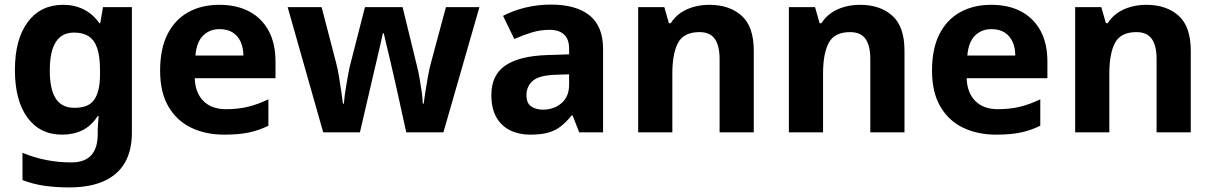

<svg xmlns="http://www.w3.org/2000/svg" viewBox="-20 -577 5286 837"><path d="M255 -556Q305 -556 345 -536Q385 -516 413 -476H417L429 -546H555V1Q555 79 524.5 132Q494 185 433 212.5Q372 240 282 240Q224 240 174.5 233Q125 226 78 208V89Q128 110 181.5 120.5Q235 131 291 131Q349 131 377.5 100Q406 69 406 7V-4Q406 -21 407.5 -39Q409 -57 410 -71H406Q378 -28 339 -9Q300 10 251 10Q154 10 99.5 -64.5Q45 -139 45 -272Q45 -406 101 -481Q157 -556 255 -556ZM302 -435Q267 -435 243.5 -416.5Q220 -398 208.5 -361.5Q197 -325 197 -270Q197 -188 223 -147.5Q249 -107 304 -107Q333 -107 354 -114.5Q375 -122 388.5 -139.5Q402 -157 409 -185Q416 -213 416 -253V-271Q416 -330 404 -366Q392 -402 367 -418.5Q342 -435 302 -435Z M936 -556Q1012 -556 1066.5 -527Q1121 -498 1151 -443Q1181 -388 1181 -308V-236H829Q831 -173 866.5 -137Q902 -101 965 -101Q1018 -101 1061 -111.5Q1104 -122 1150 -144V-29Q1110 -9 1065.5 0.5Q1021 10 958 10Q876 10 813 -20.5Q750 -51 714 -113Q678 -175 678 -269Q678 -365 710.5 -428.5Q743 -492 801 -524Q859 -556 936 -556ZM937 -450Q894 -450 865.5 -422Q837 -394 832 -335H1041Q1041 -368 1029.5 -394Q1018 -420 995 -435Q972 -450 937 -450Z M1709 -191Q1705 -208 1697.5 -241.5Q1690 -275 1681 -313.5Q1672 -352 1664 -384.5Q1656 -417 1653 -432H1649Q1646 -417 1638.5 -384.5Q1631 -352 1622 -313.5Q1613 -275 1605 -241Q1597 -207 1593 -189L1549 0H1389L1234 -546H1382L1445 -304Q1452 -279 1457.5 -244Q1463 -209 1468 -176.5Q1473 -144 1475 -125H1479Q1480 -139 1483 -162.5Q1486 -186 1490.5 -211Q1495 -236 1498.5 -256.5Q1502 -277 1504 -284L1571 -546H1735L1799 -284Q1803 -270 1808.5 -239Q1814 -208 1818.5 -176Q1823 -144 1823 -125H1827Q1829 -142 1834 -174.5Q1839 -207 1845.5 -243Q1852 -279 1859 -304L1924 -546H2070L1913 0H1751Z M2382 -557Q2492 -557 2550.5 -509.5Q2609 -462 2609 -364V0H2505L2476 -74H2472Q2449 -45 2424.5 -26Q2400 -7 2368.5 1.5Q2337 10 2291 10Q2243 10 2204.5 -8.5Q2166 -27 2144 -65.5Q2122 -104 2122 -163Q2122 -250 2183 -291.5Q2244 -333 2366 -337L2461 -340V-364Q2461 -407 2438.5 -427Q2416 -447 2376 -447Q2336 -447 2298 -435.5Q2260 -424 2222 -407L2173 -508Q2217 -531 2270.5 -544Q2324 -557 2382 -557ZM2403 -251Q2331 -249 2303 -225Q2275 -201 2275 -162Q2275 -128 2295 -113.5Q2315 -99 2347 -99Q2395 -99 2428 -127.5Q2461 -156 2461 -208V-253Z M3072 -556Q3160 -556 3213 -508.5Q3266 -461 3266 -356V0H3117V-319Q3117 -378 3096 -407.5Q3075 -437 3029 -437Q2961 -437 2936 -390.5Q2911 -344 2911 -257V0H2762V-546H2876L2896 -476H2904Q2922 -504 2948 -521.5Q2974 -539 3006 -547.5Q3038 -556 3072 -556Z M3729 -556Q3817 -556 3870 -508.5Q3923 -461 3923 -356V0H3774V-319Q3774 -378 3753 -407.5Q3732 -437 3686 -437Q3618 -437 3593 -390.5Q3568 -344 3568 -257V0H3419V-546H3533L3553 -476H3561Q3579 -504 3605 -521.5Q3631 -539 3663 -547.5Q3695 -556 3729 -556Z M4301 -556Q4377 -556 4431.5 -527Q4486 -498 4516 -443Q4546 -388 4546 -308V-236H4194Q4196 -173 4231.5 -137Q4267 -101 4330 -101Q4383 -101 4426 -111.5Q4469 -122 4515 -144V-29Q4475 -9 4430.5 0.5Q4386 10 4323 10Q4241 10 4178 -20.5Q4115 -51 4079 -113Q4043 -175 4043 -269Q4043 -365 4075.5 -428.5Q4108 -492 4166 -524Q4224 -556 4301 -556ZM4302 -450Q4259 -450 4230.5 -422Q4202 -394 4197 -335H4406Q4406 -368 4394.5 -394Q4383 -420 4360 -435Q4337 -450 4302 -450Z M4977 -556Q5065 -556 5118 -508.5Q5171 -461 5171 -356V0H5022V-319Q5022 -378 5001 -407.5Q4980 -437 4934 -437Q4866 -437 4841 -390.5Q4816 -344 4816 -257V0H4667V-546H4781L4801 -476H4809Q4827 -504 4853 -521.5Q4879 -539 4911 -547.5Q4943 -556 4977 -556Z"/></svg>

Font: Noto Sans Armenian
Style: Bold
Weight: 700
Version: Version 2.007